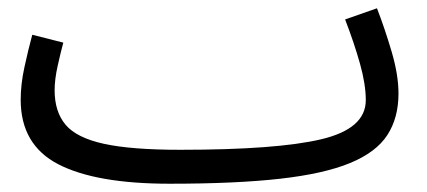

<svg xmlns="http://www.w3.org/2000/svg" viewBox="-20 -423 1033 464"><path d="M390 21Q212 21 121 -26Q30 -73 30 -182Q30 -219 39 -260.5Q48 -302 58 -339L133 -320Q127 -298 119.5 -264.5Q112 -231 112 -205Q112 -153 138.5 -121.5Q165 -90 231 -75.5Q297 -61 416 -61Q649 -61 756.5 -86.5Q864 -112 864 -181Q864 -219 850 -269Q836 -319 814 -376L891 -403Q910 -354 926.5 -298Q943 -242 943 -197Q943 -138 916 -96.5Q889 -55 826 -29Q763 -3 656.5 9Q550 21 390 21Z"/></svg>

Font: Go Noto Current
Style: Regular
Weight: 400
Designer: Monotype Design Team
Foundry: Monotype Imaging Inc.
Version: Version 2.007; ttfautohint (v1.8) -l 8 -r 50 -G 200 -x 14 -D